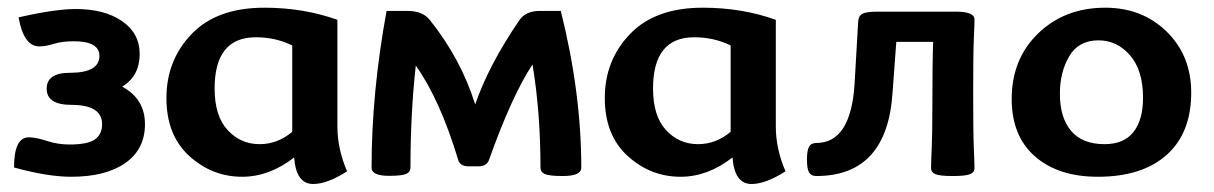

<svg xmlns="http://www.w3.org/2000/svg" viewBox="-20 -448 3123 494"><path d="M163.1 6.8Q102.5 6.8 16.1 -17.1Q16.1 -94.7 54.2 -94.7Q72.3 -94.7 100.6 -85.4Q128.9 -76.2 158.2 -76.2Q206.5 -76.2 224.6 -89.6Q242.7 -103 242.7 -128.4Q242.7 -178.2 163.6 -178.2Q100.1 -178.2 100.1 -219.7Q100.1 -260.7 159.7 -260.7Q235.8 -260.7 235.8 -304.2Q235.8 -341.8 169.9 -341.8Q139.2 -341.8 118.4 -335.2Q97.7 -328.6 81.1 -328.6Q41 -328.6 27.8 -403.3Q121.6 -424.8 174.8 -424.8Q249 -424.8 294.2 -393.6Q339.4 -362.3 339.4 -309.1Q339.4 -252.4 294.4 -225.1Q353 -193.4 353 -128.4Q353 -64 302.5 -28.6Q252 6.8 163.1 6.8Z M785.6 25.4Q741.7 25.4 736.8 -43Q673.3 6.8 603 6.8Q525.9 6.8 467 -46.6Q408.2 -100.1 408.2 -195.8Q408.2 -293 473.1 -360.6Q538.1 -428.2 660.2 -428.2Q761.2 -428.2 848.1 -397V-122.6Q848.1 -64.9 873 -7.3Q822.3 25.4 785.6 25.4ZM647.9 -77.1Q694.3 -77.1 731.9 -108.9V-331.1Q689 -352.1 638.2 -352.1Q532.2 -352.1 532.2 -220.2Q532.2 -149.4 565.7 -113.3Q599.1 -77.1 647.9 -77.1Z M1428.2 4.9Q1393.1 4.9 1381.8 -0.2Q1370.6 -5.4 1370.6 -16.6Q1370.6 -158.7 1350.1 -282.2Q1296.9 -201.7 1237.8 -35.6Q1231.9 -20 1210.4 -20H1186Q1164.6 -20 1159.2 -35.6Q1112.3 -191.4 1049.8 -279.3Q1036.1 -156.2 1036.1 -16.6Q1036.1 -5.9 1025.6 -0.7Q1015.1 4.4 981 4.4Q936 4.4 936 -16.6Q936 -209.5 974.6 -419.9H1028.3Q1067.9 -419.9 1086.4 -396Q1166.5 -295.4 1202.6 -179.2Q1236.8 -279.3 1315.9 -395.5Q1332 -419.9 1369.1 -419.9H1422.9Q1475.6 -209.5 1475.6 -16.6Q1475.6 4.9 1428.2 4.9Z M1913.6 25.4Q1869.6 25.4 1864.7 -43Q1801.3 6.8 1731 6.8Q1653.8 6.8 1595 -46.6Q1536.1 -100.1 1536.1 -195.8Q1536.1 -293 1601.1 -360.6Q1666 -428.2 1788.1 -428.2Q1889.2 -428.2 1976.1 -397V-122.6Q1976.1 -64.9 2001 -7.3Q1950.2 25.4 1913.6 25.4ZM1775.9 -77.1Q1822.3 -77.1 1859.9 -108.9V-331.1Q1816.9 -352.1 1766.1 -352.1Q1660.2 -352.1 1660.2 -220.2Q1660.2 -149.4 1693.6 -113.3Q1727.1 -77.1 1775.9 -77.1Z M2431.2 4.9Q2397.5 4.9 2386.5 0Q2375.5 -4.9 2375.5 -15.1Q2375.5 -27.8 2377.2 -66.2Q2378.9 -104.5 2378.9 -173.3Q2378.9 -287.1 2380.9 -340.3H2286.1L2276.4 -209Q2262.2 4.9 2080.1 4.9Q2066.9 4.9 2061.5 -4.6Q2056.2 -14.2 2056.2 -37.6Q2056.2 -60.5 2061.5 -70.3Q2066.9 -80.1 2080.1 -80.1Q2168.9 -80.1 2178.7 -231.4L2188 -392.6Q2189 -408.2 2200 -413.1Q2210.9 -418 2236.3 -418H2439.9Q2487.3 -418 2487.3 -397.9Q2487.3 -385.3 2485.6 -348.1Q2483.9 -311 2483.9 -207.5Q2483.9 -104.5 2485.6 -66.2Q2487.3 -27.8 2487.3 -15.1Q2487.3 -4.9 2476.1 0Q2464.8 4.9 2431.2 4.9Z M2804.7 6.8Q2703.1 6.8 2643.1 -45.4Q2583 -97.7 2583 -193.4Q2583 -296.4 2651.4 -362.3Q2719.7 -428.2 2823.7 -428.2Q2918.9 -428.2 2981.9 -366.5Q3044.9 -304.7 3044.9 -209.5Q3044.9 -106 2981.9 -49.6Q2918.9 6.8 2804.7 6.8ZM2821.8 -77.1Q2871.6 -77.1 2896.2 -108.2Q2920.9 -139.2 2920.9 -196.3Q2920.9 -267.1 2887.5 -305.7Q2854 -344.2 2806.6 -344.2Q2754.9 -344.2 2731 -303.2Q2707 -262.2 2707 -207Q2707 -145.5 2735.8 -111.3Q2764.6 -77.1 2821.8 -77.1Z"/></svg>

Font: Bainsley
Style: Bold
Weight: 700
Designer: Paul James MIller
Foundry: High-Logic / Made with FontCreator
Version: Version 1.411;March 28, 2021;FontCreator 13.0.0.2683 64-bit